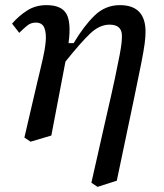

<svg xmlns="http://www.w3.org/2000/svg" viewBox="-20 -540 637 748"><path d="M75 -4Q93 -82 105 -133Q117 -184 124.5 -216.5Q132 -249 137.5 -271Q143 -293 147 -312Q155 -346 158 -378Q161 -410 153 -431Q145 -452 119 -452Q101 -452 87 -441Q73 -430 55 -412L27 -448Q54 -479 86.5 -499.5Q119 -520 161 -520Q219 -520 238.5 -486.5Q258 -453 247 -372H267Q306 -438 348 -479Q390 -520 447 -520Q547 -520 547 -416Q547 -396 543.5 -369.5Q540 -343 530.5 -294.5Q521 -246 503 -160L435 164L360 188L336 172L392 -76Q415 -175 427.5 -234Q440 -293 446 -325Q452 -357 453.5 -372.5Q455 -388 455 -400Q455 -444 407 -444Q368 -444 331.5 -409.5Q295 -375 235 -300L180 -12L99 12Z"/></svg>

Font: Source Serif 4 Caption
Style: Italic
Weight: 400
Italic angle: -12°
Designer: Frank Grießhammer
Foundry: Adobe Systems Incorporated
Version: Version 4.004;hotconv 1.0.117;makeotfexe 2.5.65602